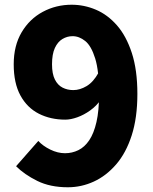

<svg xmlns="http://www.w3.org/2000/svg" viewBox="-20 -778 649 812"><path d="M267 14Q192 14 137.5 -13Q83 -40 48 -75L142 -182Q161 -161 192.5 -145.5Q224 -130 255 -130Q285 -130 311.5 -143Q338 -156 357.5 -185Q377 -214 388 -262Q399 -310 399 -381Q399 -478 382.5 -531Q366 -584 340.5 -604.5Q315 -625 287 -625Q264 -625 244 -613Q224 -601 212 -575Q200 -549 200 -506Q200 -466 212 -442Q224 -418 244.5 -407.5Q265 -397 290 -397Q318 -397 346.5 -414Q375 -431 397 -471L406 -356Q388 -330 361.5 -311Q335 -292 307 -282Q279 -272 256 -272Q194 -272 144.5 -297Q95 -322 66.5 -374Q38 -426 38 -506Q38 -585 71.5 -641.5Q105 -698 161 -728Q217 -758 283 -758Q336 -758 385.5 -737Q435 -716 474.5 -671Q514 -626 537.5 -554Q561 -482 561 -381Q561 -280 537 -205.5Q513 -131 471 -82.5Q429 -34 376.5 -10Q324 14 267 14Z"/></svg>

Font: Noto Sans SC Thin Black
Style: Regular
Weight: 900
Version: Version 2.004-H2;hotconv 1.0.118;makeotfexe 2.5.65603